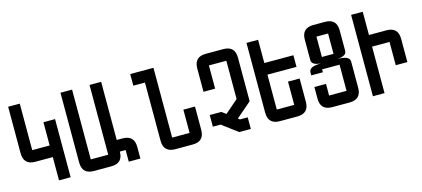

<svg xmlns="http://www.w3.org/2000/svg" viewBox="-65 -1435 4381 1994"><g transform="rotate(-15 2125.0 -437.5)"><path d="M62.5 -875H187.5V-375H375V-625H500V0H375V-250H187.5Q62.5 -250 62.5 -375Z M625 -875H750V-125H937.5V-875H1062.5V-250H1125Q1250 -250 1250 -125V0H1125V-125H1062.5Q1062.5 0 937.5 0H750Q625 0 625 -125Z M1500 -750H1375V-875H1625V-125H1812.5V-375H1937.5V-125Q1937.5 0 1812.5 0H1625Q1500 0 1500 -125Z M2187.5 -500H2062.5V-750Q2062.5 -875 2187.5 -875H2375Q2500 -875 2500 -750V-281.2L2335.4 -139.2L2354 -125H2437.5V0H2312.5L2146 -125H2062.5V-250H2187.5L2233.4 -215.8L2375 -338.4V-750H2187.5Z M2625 -875H2750V-625H3062.5V-500H2750V-125H2937.5V-375H3062.5V-125Q3062.5 0 2937.5 0H2750Q2625 0 2625 -125Z M3343.8 -750V-531.2H3468.8V-750ZM3218.8 -750Q3218.8 -875 3343.8 -875H3468.8Q3593.8 -875 3593.8 -750V-531.2Q3593.8 -477.1 3500 -469.7V-468.8Q3625 -468.8 3625 -406.2V-125Q3625 0 3500 0H3312.5Q3187.5 0 3187.5 -125V-250H3312.5V-125H3500V-406.2H3312.5V-375H3187.5V-406.2Q3187.5 -468.8 3312.5 -468.8V-469.7Q3218.8 -477.1 3218.8 -531.2Z M3875 0H3750V-875H3875V-625H4062.5Q4187.5 -625 4187.5 -500V-250H4062.5V-500H3875Z"/></g></svg>

Font: Oldtimer
Style: Regular
Weight: 400
Designer: GGBotNet
Foundry: GGBotNet
Version: 1.00